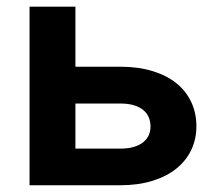

<svg xmlns="http://www.w3.org/2000/svg" viewBox="-20 -548 640 568"><path d="M203.1 -350.6H336.4Q389.6 -350.6 431.6 -337.6Q473.6 -324.7 502.2 -301.5Q530.8 -278.3 545.9 -245.8Q561 -213.4 561 -174.3Q561 -136.7 545.9 -104.7Q530.8 -72.8 502.2 -49.6Q473.6 -26.4 431.6 -13.2Q389.6 0 336.4 0H67.4V-528.3H203.1ZM203.1 -241.7V-108.4H336.4Q360.4 -108.4 377.2 -113.8Q394 -119.1 404.8 -128.2Q415.5 -137.2 420.4 -148.9Q425.3 -160.6 425.3 -173.8Q425.3 -187.5 420.4 -200Q415.5 -212.4 404.8 -221.7Q394 -231 377.2 -236.3Q360.4 -241.7 336.4 -241.7Z"/></svg>

Font: Roboto Mono
Style: Bold
Weight: 700
Designer: Google
Version: Version 2.000985; 2015; ttfautohint (v1.3)